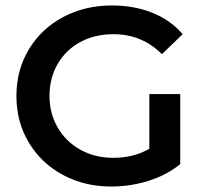

<svg xmlns="http://www.w3.org/2000/svg" viewBox="-20 -673 750 702"><path d="M526 -329H639V-73Q590 -33 523.5 -12Q457 9 387 9Q289 9 210 -33.5Q131 -76 85.5 -151.5Q40 -227 40 -322Q40 -417 85.5 -492.5Q131 -568 210.5 -610.5Q290 -653 389 -653Q470 -653 536.5 -626.5Q603 -600 648 -548L572 -475Q499 -548 395 -548Q327 -548 274 -519.5Q221 -491 191 -439.5Q161 -388 161 -322Q161 -258 191 -206.5Q221 -155 274 -125.5Q327 -96 394 -96Q469 -96 526 -129Z"/></svg>

Font: Montserrat Ace
Style: Bold
Weight: 600
Designer: Julieta Ulanovsky
Foundry: Julieta Ulanovsky
Version: Version 1